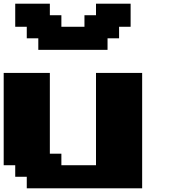

<svg xmlns="http://www.w3.org/2000/svg" viewBox="-20 -1020 915 1040"><path d="M125 0H750V-625H500V-125H312.5V-187.5H250V-625H0V-125H62.5V-62.5H125ZM187.5 -750H562.5V-812.5H625V-875H687.5V-1000H500V-937.5H437.5V-875H312.5V-937.5H250V-1000H62.5V-875H125V-812.5H187.5Z"/></svg>

Font: Faithful 32x
Style: Bold
Weight: 400
Foundry: Faithful Resource Pack
Version: Version 1.0; January 27, 2023